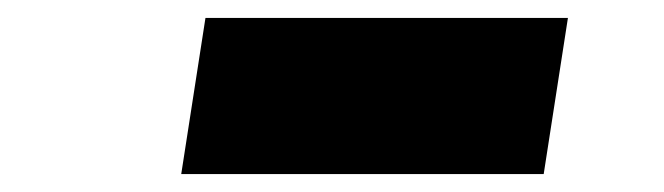

<svg xmlns="http://www.w3.org/2000/svg" viewBox="-20 -800 740 214"><path d="M182 -606 209 -780H613L586 -606Z"/></svg>

Font: Georama ExtraExtended Black
Style: Italic
Weight: 900
Width: 8
Italic angle: -9°
Designer: Jean-Baptiste Levee
Foundry: Production Type
Version: Version 1.000